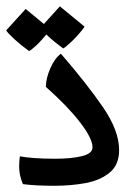

<svg xmlns="http://www.w3.org/2000/svg" viewBox="-20 -598 444 617"><path d="M156.7 -1Q92.3 -1 53.7 -6.3Q47.4 -20.5 44.4 -34.9Q41.5 -49.3 41.5 -64Q41.5 -72.3 42.2 -80.1Q43 -87.9 43.9 -95.7Q61 -92.3 89.6 -90.1Q118.2 -87.9 158.2 -87.9Q209 -87.9 243.2 -96.2Q277.3 -104.5 277.3 -124.5Q277.3 -152.8 237.5 -204.6Q197.8 -256.3 127.4 -318.8Q127.4 -345.7 141.8 -378.7Q156.2 -411.6 175.8 -425.3Q260.3 -327.6 311.5 -252.7Q362.8 -177.7 362.8 -115.7Q362.8 -67.9 332 -43Q301.3 -18.1 254.2 -9.5Q207 -1 156.7 -1ZM183.1 -442.4Q157.2 -460.9 135 -481.4Q112.8 -502 109.9 -508.8L172.4 -577.6L252 -512.2Q231.9 -484.9 210.2 -464.6Q188.5 -444.3 183.1 -442.4ZM73.2 -434.1Q47.4 -452.6 25.4 -472.9Q3.4 -493.2 0 -500.5L62.5 -569.3L142.1 -503.4Q114.7 -468.8 96.7 -452.1Q78.6 -435.5 73.2 -434.1Z"/></svg>

Font: Harmattan
Style: Bold
Weight: 700
Designer: George W. Nuss III and SIL International
Foundry: SIL International
Version: Version 4.000